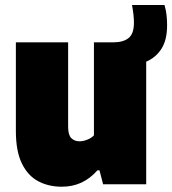

<svg xmlns="http://www.w3.org/2000/svg" viewBox="-20 -714 668 744"><path d="M219 9.5Q168 9.5 128 -11.8Q88 -33 64.8 -80.5Q41.5 -128 41.5 -206.5V-550H244V-223Q244 -191 256.2 -178.8Q268.5 -166.5 288 -166.5Q302.5 -166.5 318.2 -172.8Q334 -179 344 -189.5V-550H419.5Q457.5 -550 478.2 -566.5Q499 -583 499 -626Q499 -640 497.2 -656.8Q495.5 -673.5 491.5 -694.5H617.5Q623.5 -674 625.5 -654.5Q627.5 -635 627.5 -615.5Q627.5 -559.5 605.8 -525.2Q584 -491 546.5 -475V0H379.5L365.5 -54H357.5Q301.5 10 219 9.5Z"/></svg>

Font: Encode Sans SemiCondensed SemiCondensed Black
Style: Regular
Weight: 900
Width: 4
Designer: Multiple Designers
Foundry: Impallari Type
Version: Version 3.000; ttfautohint (v1.8.3) -l 8 -r 50 -G 200 -x 14 